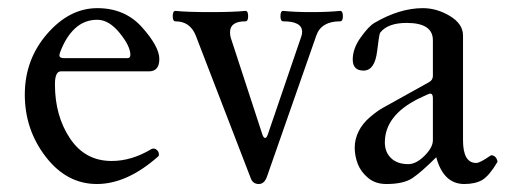

<svg xmlns="http://www.w3.org/2000/svg" viewBox="-20 -445 1253 476"><path d="M41.5 -210.4Q41.5 -297.4 96.9 -361.1Q152.3 -424.8 221.2 -424.8Q290 -424.8 332.5 -377Q375 -329.1 375 -298.8Q375 -268.6 350.1 -268.1H130.9Q116.2 -268.1 116.2 -235.8Q116.2 -157.7 153.6 -101.8Q190.9 -45.9 256.8 -45.9Q306.2 -45.9 355 -75.2Q357.4 -76.7 360.4 -76.7Q366.2 -76.7 370.6 -71.3Q374 -67.9 374 -61Q374 -58.6 372.1 -57.1Q294.9 11.2 220.2 11.2Q145.5 11.2 93.5 -56.2Q41.5 -123.5 41.5 -210.4ZM127.4 -307.6Q127.4 -300.8 139.2 -300.8H295.9Q303.2 -300.8 303.2 -309.1Q303.2 -330.6 276.6 -363.3Q250 -396 221.2 -396Q189.5 -396 166.3 -374.8Q143.1 -353.5 128.9 -314.9Q127.4 -311 127.4 -307.6Z M465.3 -356.9Q451.2 -392.1 415 -392.1Q408.2 -392.1 408.2 -405Q408.2 -418 415 -418Q443.4 -415 501.2 -415Q559.1 -415 588.4 -418Q595.2 -418 595.2 -405Q595.2 -392.1 588.4 -392.1Q550.3 -392.1 550.3 -365.2Q550.3 -356.9 552.2 -351.1L630.4 -111.8Q633.3 -103 637.2 -103Q641.1 -103 644 -111.8L727.1 -355Q729 -359.9 729 -366.2Q729 -392.1 682.1 -392.1Q675.3 -392.1 675.3 -405Q675.3 -418 682.1 -418Q710 -415 752 -415Q793.9 -415 823.2 -418Q830.1 -418 830.1 -405Q830.1 -392.1 823.2 -392.1Q776.4 -392.1 764.2 -356.9L642.1 -7.8Q635.7 11.2 621.6 11.2Q607.4 11.2 602.1 -2Z M1053.2 -97.2V-202.1Q1053.2 -212.9 1046.4 -212.9Q1043 -212.9 1017.1 -200.2Q934.1 -158.7 934.1 -91.8Q934.1 -67.9 949.5 -53Q964.8 -38.1 992.2 -38.1Q1011.7 -38.1 1032.5 -58.8Q1053.2 -79.6 1053.2 -97.2ZM1199.2 -60.1Q1210 -58.6 1213.4 -45.4Q1213.4 -43.9 1212.9 -43Q1192.9 -9.3 1175.8 1Q1158.7 11.2 1130.9 11.2Q1079.6 11.2 1061.5 -55.2Q1024.4 -18.1 1002.4 -3.4Q980.5 11.2 938 11.2Q910.6 11.2 892.6 -3.9Q874.5 -19 866.9 -38.8Q859.4 -58.6 859.4 -79.1Q859.4 -99.6 869.1 -119.4Q878.9 -139.2 897.7 -155Q916.5 -170.9 930.2 -178.2L1043.5 -241.2Q1053.2 -246.6 1053.2 -256.8V-345.2Q1053.2 -388.2 988.3 -388.2Q940.9 -388.2 922.4 -363.8Q919.9 -360.4 915 -318.4Q909.2 -270 881.3 -270Q854.5 -270 854.5 -297.4Q854.5 -324.7 874.3 -352.3Q894 -379.9 908.2 -388.2Q970.7 -424.8 1028.3 -424.8Q1063 -424.8 1095.5 -405.3Q1127.9 -385.7 1127.9 -356.9V-97.2Q1127.9 -41 1160.6 -41Q1169.9 -41 1195.8 -59.1Q1197.3 -60.1 1199.2 -60.1Z"/></svg>

Font: Junicode
Style: Regular
Weight: 400
Designer: Peter S. Baker
Foundry: Briery Creek Software
Version: Version 0.7.2